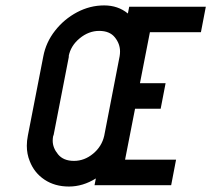

<svg xmlns="http://www.w3.org/2000/svg" viewBox="-20 -681 777 706"><path d="M363.3 -182.1 419.9 -474.1Q421.4 -482.9 421.4 -491.7Q421.4 -520 402.3 -543.7Q383.3 -567.4 344.7 -567.4Q306.2 -567.4 272.9 -540Q239.7 -512.7 232.4 -473.6H233.4L176.8 -182.6H175.8Q173.8 -172.9 173.8 -163.6Q173.8 -137.2 193.6 -113.3Q213.4 -89.4 252 -89.4Q290.5 -89.4 322.5 -116Q354.5 -142.6 363.3 -182.1ZM718.8 -562.5H531.2L494.6 -375H588.9L570.8 -281.2H476.6L439.9 -93.8H627.4L609.4 0H327.6L332.5 -24.9Q284.7 4.9 233.4 4.9Q181.6 4.9 143.8 -20.3Q106 -45.4 89.4 -88.4Q78.6 -114.7 78.6 -145Q78.6 -163.1 82.5 -182.6L139.2 -473.6Q148.9 -525.4 182.4 -568.1Q215.8 -610.8 263.4 -636Q311 -661.1 362.8 -661.1Q414.1 -661.1 450.2 -631.3L455.1 -656.2H736.8Z"/></svg>

Font: Lambda
Style: Italic
Weight: 400
Italic angle: -11°
Designer: GGBotNet
Version: 0.22